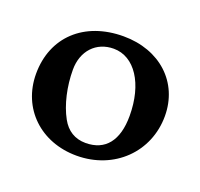

<svg xmlns="http://www.w3.org/2000/svg" viewBox="-65 -746 439 422"><g transform="rotate(20 155.0 -535.0)"><path d="M304 -542C304 -621 244 -676 159 -676C67 -676 6 -619 6 -533C6 -452 67 -394 151 -394C239 -394 304 -458 304 -542ZM231 -516C231 -458 206 -427 160 -427C135 -427 116 -439 104 -461C88 -490 79 -530 79 -569C79 -613 107 -643 148 -643C197 -643 231 -591 231 -516Z"/></g></svg>

Font: STIX Math
Style: Regular
Weight: 400
Designer: MicroPress Inc., with final additions and corrections provided by Coen Hoffman, Elsevier (retired)
Version: Version 1.1.0